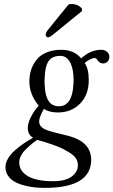

<svg xmlns="http://www.w3.org/2000/svg" viewBox="-20 -683 556 941"><path d="M340.8 -291Q340.8 -343.8 324 -376.5Q307.1 -409.2 275.9 -409.2Q234.4 -409.2 217.5 -382.6Q200.7 -356 199.2 -305.2Q198.2 -298.3 198.2 -282.2Q198.2 -270 199.2 -263.2Q203.6 -162.1 268.1 -162.1Q334 -162.1 339.8 -269Q340.8 -275.9 340.8 -291ZM161.1 2.9Q145.5 14.2 136 22Q126.5 29.8 109.4 45.9Q92.3 62 83.3 79.1Q74.2 96.2 74.2 112.8Q74.2 155.3 116.5 180.2Q158.7 205.1 240.2 205.1Q301.3 205.1 331.5 182.1Q361.8 159.2 361.8 127Q361.8 104 347.9 87.4Q334 70.8 301.8 54.2Q284.7 42.5 235.6 25.1Q186.5 7.8 161.1 2.9ZM415 -291Q415 -218.3 372.3 -175Q329.6 -131.8 263.2 -131.8Q223.1 -131.8 194.8 -148.9Q193.8 -147.5 190.2 -140.1Q186.5 -132.8 184.8 -129.6Q183.1 -126.5 180.2 -119.6Q177.2 -112.8 175.8 -108.4Q174.3 -104 173.1 -98.4Q171.9 -92.8 171.9 -87.9Q171.9 -81.1 172.9 -78.1Q174.8 -69.8 181.4 -62.7Q188 -55.7 196.3 -51.3Q204.6 -46.9 218.8 -42.2Q232.9 -37.6 244.1 -34.7Q255.4 -31.7 274.9 -27.1Q294.4 -22.5 307.1 -19Q314 -18.1 325.2 -14.2Q426.8 16.1 426.8 100.1Q426.8 237.8 199.2 237.8Q172.9 237.8 147.9 235.1Q123 232.4 96.7 225.3Q70.3 218.3 51 207.3Q31.7 196.3 19.3 178Q6.8 159.7 6.8 136.2Q6.8 114.7 20 92.8Q33.2 70.8 55.2 52Q77.1 33.2 98.1 19Q119.1 4.9 142.1 -7.8Q116.2 -22.9 116.2 -56.2Q116.2 -80.6 132.8 -112.1Q149.4 -143.6 169.9 -165Q124 -220.2 124 -283.2Q124 -314.5 132.8 -341.6Q141.6 -368.7 159.7 -390.9Q177.7 -413.1 208.5 -426Q239.3 -439 279.8 -439Q342.3 -439 377.9 -397Q423.8 -439 477.1 -439Q493.7 -439 504.9 -428.7Q516.1 -418.5 516.1 -404.8Q516.1 -390.6 507.3 -381.3Q498.5 -372.1 484.9 -372.1Q467.8 -372.1 457 -389.2Q451.2 -398.9 441.9 -398.9Q436 -398.9 420.7 -391.4Q405.3 -383.8 395 -374Q415 -345.7 415 -291ZM213.9 -535.2 315.9 -661.1Q321.8 -663.1 331.1 -663.1Q363.3 -663.1 381.8 -640.1V-628.9L248 -520Q224.1 -500 215.8 -500Q210.9 -500 207.5 -503.4Q204.1 -506.8 204.1 -511.2Q204.1 -522.9 213.9 -535.2Z"/></svg>

Font: Common Serif
Style: Italic
Weight: 400
Italic angle: -12°
Designer: Philipp H. Poll, Khaled Hosny
Foundry: Stefan Peev, Context Ltd.
Version: Version 1.026